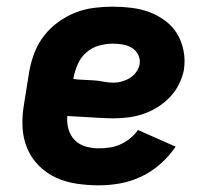

<svg xmlns="http://www.w3.org/2000/svg" viewBox="-20 -548 640 576"><path d="M277 8Q243 8 209.5 3Q176 -2 147 -15.5Q118 -29 95.5 -52Q73 -75 61 -104.5Q49 -134 47.5 -167.5Q46 -201 52 -235L68 -335Q73 -363 83.5 -390Q94 -417 112 -440.5Q130 -464 155 -482Q180 -500 207 -510.5Q234 -521 262.5 -524.5Q291 -528 318 -528Q347 -528 375 -524.5Q403 -521 428.5 -511.5Q454 -502 476 -485.5Q498 -469 511.5 -446.5Q525 -424 530.5 -396.5Q536 -369 532 -340Q528 -318 517.5 -296.5Q507 -275 490.5 -257.5Q474 -240 453.5 -227Q433 -214 411 -206.5Q389 -199 366.5 -196Q344 -193 321 -193Q304 -193 286.5 -194Q269 -195 251.5 -196Q234 -197 217 -198Q200 -199 182 -200Q180 -180 185.5 -160.5Q191 -141 204.5 -127.5Q218 -114 237 -108.5Q256 -103 277 -103Q293 -103 309.5 -105.5Q326 -108 341.5 -115Q357 -122 370.5 -133Q384 -144 394 -158L507 -108Q488 -80 461.5 -56.5Q435 -33 404.5 -18.5Q374 -4 341.5 2Q309 8 277 8ZM321 -300Q333 -300 345.5 -303.5Q358 -307 369.5 -314Q381 -321 389 -332.5Q397 -344 399 -356Q401 -371 394.5 -384Q388 -397 375.5 -404.5Q363 -412 348.5 -414.5Q334 -417 319 -417Q299 -417 278 -411.5Q257 -406 240 -391.5Q223 -377 214 -357Q205 -337 201 -317L200 -311Q215 -309 230.5 -308.5Q246 -308 261 -307Q276 -306 290.5 -303Q305 -300 321 -300Z"/></svg>

Font: Iosevka SS04 Heavy Extended
Style: Italic
Weight: 900
Width: 7
Italic angle: -9°
Monospace: yes
Designer: Belleve Invis
Foundry: Belleve Invis
Version: Version 19.0.0; ttfautohint (v1.8.4)